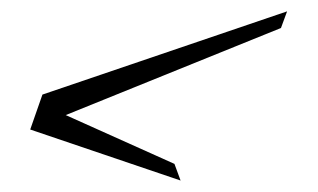

<svg xmlns="http://www.w3.org/2000/svg" viewBox="-20 -352 559 338"><path d="M33.2 -124 54.7 -185.5 485.4 -332 474.6 -302.7 95.7 -149.4 287.1 -63.5 297.9 -34.2Z"/></svg>

Font: Meie Script
Style: Regular
Weight: 400
Version: Version 1.001